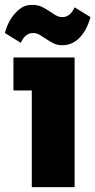

<svg xmlns="http://www.w3.org/2000/svg" viewBox="-35 -765 390 785"><path d="M270 -530V0H95V-395H20V-530ZM220 -695Q252 -695 270 -735L335 -695Q326 -663 312 -639Q276 -580 220 -580Q199 -580 183.5 -588Q168 -596 154.5 -605Q141 -614 128 -622Q115 -630 100 -630Q68 -630 50 -590L-15 -630Q1 -692 44 -727Q66 -745 93.5 -745Q121 -745 136.5 -737Q152 -729 165.5 -720Q179 -711 192 -703Q205 -695 220 -695Z"/></svg>

Font: Russo One
Style: Regular
Weight: 400
Designer: Jovanny lemonad
Foundry: Jovanny Lemonad
Version: Version 1.001